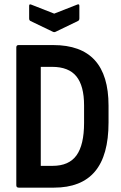

<svg xmlns="http://www.w3.org/2000/svg" viewBox="-20 -862 557 882"><path d="M66.3 0Q54.9 0 54.9 -10.9V-644.1Q54.9 -655 65.3 -655H224.6Q351.9 -655 415.3 -585.6Q478.6 -516.2 478.6 -376.7V-299.1Q478.6 -148 416 -74Q353.5 0 227.6 0ZM167.3 -100.1H221.6Q296.7 -100.1 331.5 -148.4Q366.2 -196.7 366.2 -297.5V-377.9Q366.2 -467.4 331 -511.1Q295.7 -554.9 219.1 -554.9H167.3ZM222.6 -716.2 119.9 -765.6Q113.9 -768.6 113.9 -777.5V-835.4Q113.9 -845.3 124.8 -840.3L229 -799.4L333.2 -840.3Q344.6 -845.8 344.6 -835.4V-777.5Q344.6 -768.6 338.2 -765.6L235.9 -716.2Q229 -712.7 222.6 -716.2Z"/></svg>

Font: Sofia Sans Condensed
Style: Regular
Weight: 400
Designer: Botio Nikoltchev, Ani Petrova
Foundry: lettersoup
Version: Version 4.100